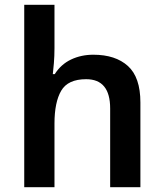

<svg xmlns="http://www.w3.org/2000/svg" viewBox="-20 -780 682 800"><path d="M207 -579Q207 -547 204.5 -516.5Q202 -486 200 -471H208Q234 -512 276 -532Q318 -552 369 -552Q461 -552 513 -505Q565 -458 565 -353V0H439V-328Q439 -450 339 -450Q263 -450 235 -402Q207 -354 207 -265V0H81V-760H207Z"/></svg>

Font: Noto Sans Hanifi Rohingya SemiBold
Style: Regular
Weight: 600
Version: Version 2.101